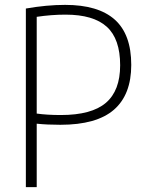

<svg xmlns="http://www.w3.org/2000/svg" viewBox="-20 -767 605 787"><path d="M86 -732Q171 -747 247 -747Q382.5 -747 450.2 -686.8Q518 -626.5 518 -501Q518 -379 447 -317.2Q376 -255.5 227.5 -255.5Q173 -255.5 130.5 -260V0H86ZM472.5 -499.5Q472.5 -607.5 417.8 -657.2Q363 -707 248.5 -707Q191 -707 130.5 -698V-301.5Q173 -295.5 229.5 -295.5Q355.5 -295.5 414 -345.5Q472.5 -395.5 472.5 -499.5Z"/></svg>

Font: Encode Sans Semi Condensed ExLight
Style: Regular
Weight: 275
Width: 4
Designer: Multiple Designers
Foundry: Impallari Type
Version: Version 2.000